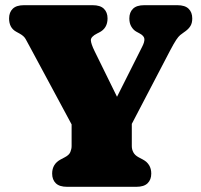

<svg xmlns="http://www.w3.org/2000/svg" viewBox="-20 -720 776 740"><path d="M563 -51Q563 -27.5 549 -13.8Q535 0 505.5 0H238.5Q209 0 195 -13.8Q181 -27.5 181 -51Q181 -88 214 -105.5L230 -114Q246.5 -122.5 251.2 -134.2Q256 -146 256 -157V-240.5L97 -536Q85 -558 78.8 -569.5Q72.5 -581 56.5 -590L42 -598Q15 -613 15 -649Q15 -672.5 29 -686.2Q43 -700 72.5 -700H337Q366.5 -700 380.5 -686.2Q394.5 -672.5 394.5 -649Q394.5 -610.5 361.5 -594.5L354.5 -591Q329.5 -578.5 330.2 -564.5Q331 -550.5 344.5 -523L431 -347L527.5 -539Q537.5 -558 536.5 -570Q535.5 -582 517.5 -591.5L505.5 -598Q494.5 -604 486.5 -617Q478.5 -630 478.5 -649Q478.5 -672.5 492.5 -686.2Q506.5 -700 536 -700H663.5Q693 -700 707 -686.2Q721 -672.5 721 -649Q721 -631.5 714.2 -620.2Q707.5 -609 694.5 -599.5L687.5 -594.5Q681 -590 674.5 -584.8Q668 -579.5 659.2 -566.5Q650.5 -553.5 635.5 -525L488 -242.5V-157Q488 -144 494 -132.8Q500 -121.5 514 -114L530 -105.5Q563 -88 563 -51Z"/></svg>

Font: Fraunces 9pt SuperSoft Black
Style: Regular
Weight: 900
Version: Version 1.000;[b76b70a41]